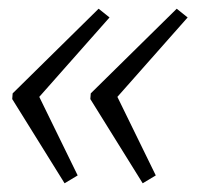

<svg xmlns="http://www.w3.org/2000/svg" viewBox="-20 -461 452 440"><path d="M128 -41 8 -234 9 -247 206 -441 231 -421 70 -239 158 -59ZM307 -41 187 -234 188 -247 385 -441 410 -421 249 -239 337 -59Z"/></svg>

Font: Piazzolla SC Light
Style: Italic
Weight: 300
Italic angle: -11.3°
Designer: Juan Pablo del Peral
Foundry: Huerta Tipografica
Version: Version 1.330